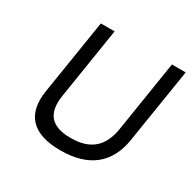

<svg xmlns="http://www.w3.org/2000/svg" viewBox="-124 -673 788 786"><g transform="rotate(30 269.5 -280.5)"><path d="M82 -195C63 -76 121 -14 254 -14C387 -14 464 -76 483 -195L539 -547H474L421 -212C407 -123 358 -79 265 -79C172 -79 136 -123 150 -212L203 -547H138Z"/></g></svg>

Font: Charger Static
Style: Obl
Weight: 1000
Designer: Jasper
Foundry: KineticPlasma Fonts/Cannot Into Space Fonts
Version: Version 1.1